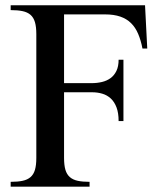

<svg xmlns="http://www.w3.org/2000/svg" viewBox="-20 -700 592 720"><path d="M523.9 -680.2 532.2 -518.1H514.2Q508.3 -549.3 498 -573.2Q487.8 -597.2 471.4 -613.3Q455.1 -629.4 431.2 -637.7Q407.2 -646 374 -646H220.2V-388.2H323.2Q344.2 -388.2 362.5 -392.6Q380.9 -397 394.8 -407.2Q408.7 -417.5 416.7 -434.3Q424.8 -451.2 424.8 -476.1H442.9V-246.1H424.8Q424.8 -276.4 417 -297.1Q409.2 -317.9 395.5 -330.6Q381.8 -343.3 363.8 -348.6Q345.7 -354 325.2 -354H220.2V-107.9Q220.2 -80.6 225.3 -63.2Q230.5 -45.9 241.9 -35.9Q253.4 -25.9 271.5 -22Q289.6 -18.1 315.9 -18.1V0H20V-18.1Q46.4 -18.1 64.7 -22Q83 -25.9 94.5 -35.9Q106 -45.9 111.1 -63.2Q116.2 -80.6 116.2 -107.9V-571.8Q116.2 -599.1 111.1 -616.7Q106 -634.3 94.5 -644.3Q83 -654.3 64.7 -658.2Q46.4 -662.1 20 -662.1V-680.2Z"/></svg>

Font: Warasṭra
Style: Regular
Weight: 400
Designer: R.S. Wihananto
Foundry: R.S. Wihananto
Version: Version 2.0.1